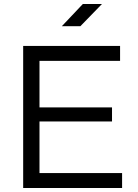

<svg xmlns="http://www.w3.org/2000/svg" viewBox="-20 -933 685 953"><path d="M536 -400V-330H176V-74H586V0H95V-705H576V-631H176V-400ZM379 -803H287L391 -913H486Z"/></svg>

Font: Metropolitano
Style: Regular
Weight: 400
Designer: Fonts by Alex Slobzheninov & Chris M. Simpson / Changes by Cristiano Sobral
Foundry: Fonts by Alex Slobzheninov & Chris M. Simpson / Changes by Cristiano Sobral
Version: Version 1.00;August 30, 2020;FontCreator 13.0.0.2681 64-bit